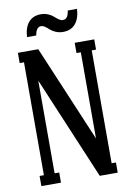

<svg xmlns="http://www.w3.org/2000/svg" viewBox="-94 -908 651 965"><g transform="rotate(-10 232.0 -425.5)"><path d="M279.8 -744.1Q259.3 -744.1 241.9 -751.7Q224.6 -759.3 215.3 -768.1Q206.1 -776.9 195.3 -784.4Q184.6 -792 174.8 -792Q149.9 -792 143.1 -750H96.2Q98.6 -798.3 121.1 -824.7Q143.6 -851.1 184.1 -851.1Q204.6 -851.1 221.7 -843.5Q238.8 -835.9 248 -827.1Q257.3 -818.4 268.1 -810.8Q278.8 -803.2 288.1 -803.2Q301.8 -803.2 309.6 -813Q317.4 -822.8 320.8 -846.2H368.2Q365.7 -797.9 343 -771Q320.3 -744.1 279.8 -744.1ZM137.2 0H37.1V-51.8H59.1V-627.9H37.1V-680.2H141.1L349.1 -188V-627.9H327.1V-680.2H426.8V-627.9H404.8V-51.8H426.8V0H335L113.8 -524.9V-51.8H137.2Z"/></g></svg>

Font: Margherita Semibold
Style: Regular
Weight: 600
Designer: James Puckett
Foundry: Dunwich Type Founders
Version: Version 1.008;hotconv 1.0.109;makeotfexe 2.5.65596